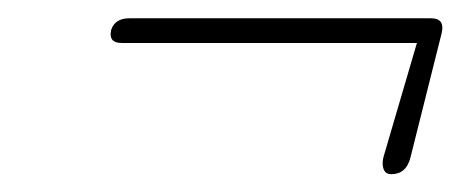

<svg xmlns="http://www.w3.org/2000/svg" viewBox="-20 -442 504 210"><path d="M101.5 -409Q105.5 -422 121.5 -422H451.5Q467 -422 463 -405.5L429 -270Q424.5 -251.5 408 -251.5Q401.5 -251.5 399.5 -257.2Q397.5 -263 399.5 -270.5L436 -395H113Q98.5 -395 101.5 -409Z"/></svg>

Font: Fraunces 144pt S100 Thin
Style: Italic
Weight: 100
Italic angle: -16°
Version: Version 1.000; ttfautohint (v1.8.3)